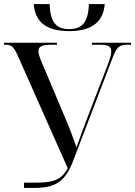

<svg xmlns="http://www.w3.org/2000/svg" viewBox="-20 -924 664 944"><path d="M320 -771C435 -771 488 -819 495 -904H417C414 -815 385 -781 320 -781C256 -781 227 -815 224 -904H146C152 -819 204 -771 320 -771ZM98 0H147C255 0 301 -32 340 -134L536 -646C553 -691 568 -704 603 -704H624V-714H432V-704H473C511 -704 527 -696 527 -672C527 -657 521 -636 512 -612L406 -336C389 -290 372 -245 356 -200C340 -246 323 -292 301 -343L183 -623C174 -644 169 -661 169 -673C169 -695 186 -704 231 -704H260V-714H0V-704H8C38 -704 49 -691 67 -651L313 -97C279 -33 233 -26 146 -26H98Z"/></svg>

Font: Noto Serif Display SemiCondensed
Style: Regular
Weight: 400
Width: 4
Designer: Monotype Design Team
Foundry: Monotype Imaging Inc.
Version: Version 2.009